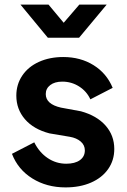

<svg xmlns="http://www.w3.org/2000/svg" viewBox="-20 -804 554 835"><path d="M32 -135 129 -185Q151 -141 187.5 -116.5Q224 -92 268 -92Q306 -92 327.5 -107.5Q349 -123 349 -150Q349 -173 331 -188.5Q313 -204 284 -209L195 -224Q126 -242 88.5 -285.5Q51 -329 51 -388Q51 -437 77 -475.5Q103 -514 149.5 -535Q196 -556 255 -556Q330 -556 387 -520.5Q444 -485 470 -422L373 -372Q357 -407 324 -428Q291 -449 251 -449Q218 -449 198.5 -434Q179 -419 179 -395Q179 -351 245 -336L332 -320Q401 -301 439 -258Q477 -215 477 -156Q477 -107 450.5 -69Q424 -31 376 -10Q328 11 265 11Q183 11 120.5 -28Q58 -67 32 -135ZM69 -784H191L257 -705L325 -784H444L324 -640H188Z"/></svg>

Font: Eudoxus Sans
Style: Bold
Weight: 700
Designer: Stijn de Vries
Foundry: tokotype
Version: Version 2.005